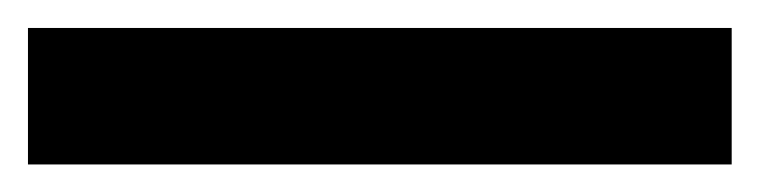

<svg xmlns="http://www.w3.org/2000/svg" viewBox="-23 -878 546 138"><path d="M502.9 -759.8H-2.9V-857.9H502.9Z"/></svg>

Font: Samim FD
Style: Bold-FD
Weight: 700
Foundry: DejaVu fonts team - Redesigned by Saber Rastikerdar
Version: Version 4.0.1